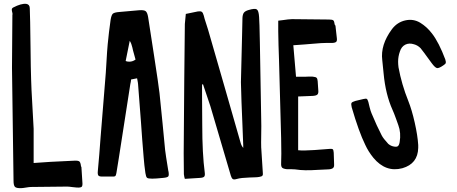

<svg xmlns="http://www.w3.org/2000/svg" viewBox="-20 -808 2366 993"><path d="M90 165Q65 166 57.5 158.5Q50 151 50 127Q44 -263 42 -458Q42 -503 44 -728V-730Q46 -735 43.5 -743.5Q41 -752 41 -758.5Q41 -765 48 -769Q90 -791 116 -788Q134 -785 134 -765Q136 -717 136 -693Q137 -660 138 -556.5Q139 -453 141 -396Q142 -354 147 -269.5Q152 -185 154 -142V5V35L242 29L365 23Q385 22 391 27.5Q397 33 399 53L401 55Q402 81 406 133Q408 153 402.5 158Q397 163 378 162Q371 162 353.5 159.5Q336 157 327 157Q265 157 141 159Q132 159 114.5 162Q97 165 90 165Z M767 116Q746 116 740.5 111.5Q735 107 732 87Q726 46 723 6Q720 -25 715.5 -86.5Q711 -148 709 -178L694 -373Q694 -377 693 -381.5Q692 -386 691 -392.5Q690 -399 689 -403L658 -397Q658 -393 656.5 -385Q655 -377 654 -373L594 13Q586 63 582 87Q580 100 575.5 103Q571 106 557 105H514Q495 106 489.5 100.5Q484 95 486 76Q489 47 493.5 -9.5Q498 -66 500 -95L524 -392Q527 -423 530.5 -485.5Q534 -548 537 -579Q543 -642 552 -705Q556 -730 563.5 -737Q571 -744 597 -746L699 -755Q724 -757 733 -750.5Q742 -744 746 -720Q757 -653 777 -519Q800 -370 805 -326Q811 -270 821 -167.5Q831 -65 834 -32Q836 -13 851 79V76Q855 98 850.5 104Q846 110 824 112Q786 116 767 116ZM649 -489Q666 -489 681 -500Q674 -527 668 -547Q667 -552 664.5 -562.5Q662 -573 659 -581Q656 -589 651 -597L630 -493L631 -492Q638 -489 649 -489Z M1203 118Q1190 122 1184 118Q1178 114 1174 101Q1104 -139 1068 -259Q1064 -272 1030 -372L1025 -371V-308Q1025 -284 1025.5 -236Q1026 -188 1026 -164Q1026 -13 1039 85Q1041 100 1036 105.5Q1031 111 1015 112Q1000 113 936 117Q933 109 931 93Q930 57 930 -15L933 -399L936 -684Q936 -691 941 -736Q994 -747 1004 -749Q1018 -751 1024 -746.5Q1030 -742 1034 -727Q1037 -713 1045.5 -688Q1054 -663 1056 -655L1146 -343Q1172 -253 1224 -71Q1228 -55 1238 -43V-56Q1237 -92 1234 -159Q1231 -226 1229 -280.5Q1227 -335 1226 -383L1232 -626L1234 -716Q1235 -734 1241.5 -742.5Q1248 -751 1265 -756Q1298 -766 1308 -759.5Q1318 -753 1320 -720Q1322 -698 1324 -588Q1325 -522 1327.5 -388.5Q1330 -255 1331 -187Q1332 -162 1331 -113Q1330 -64 1331 -40V-45Q1332 -24 1339 81Q1341 95 1337.5 100Q1334 105 1321 107Q1309 109 1300 109Q1293 109 1270.5 110Q1248 111 1232.5 112.5Q1217 114 1203 118Z M1506 68Q1498 67 1484.5 67Q1471 67 1463 67Q1445 65 1439 59Q1433 53 1434 35Q1436 3 1434 -94Q1432 -161 1428.5 -296Q1425 -431 1423 -499Q1422 -524 1420.5 -573Q1419 -622 1419 -646V-701Q1428 -702 1443 -704Q1458 -706 1469 -707.5Q1480 -709 1490 -709Q1554 -709 1682 -707Q1699 -707 1704 -702.5Q1709 -698 1711 -681L1715 -675Q1716 -664 1718.5 -643Q1721 -622 1722 -612Q1724 -598 1719.5 -592.5Q1715 -587 1700 -586Q1690 -586 1670 -586Q1650 -586 1640 -585Q1625 -584 1596 -581.5Q1567 -579 1553 -578L1497 -574L1511 -411H1556L1579 -412Q1601 -412 1601 -411Q1613 -410 1617.5 -405.5Q1622 -401 1623 -388L1626 -343Q1628 -326 1622 -319.5Q1616 -313 1597 -312L1522 -309V-31Q1548 -28 1606 -32Q1683 -38 1685 -38Q1698 -39 1701.5 -35.5Q1705 -32 1706 -18Q1707 -8 1707 12.5Q1707 33 1708 43Q1710 62 1692 66Q1684 68 1677 68Q1661 68 1624 70.5Q1587 73 1559.5 72.5Q1532 72 1506 68Z M2061 62Q1975 85 1911 8Q1885 -24 1869 -59Q1836 -126 1799 -253Q1795 -270 1798 -275.5Q1801 -281 1818 -286Q1832 -290 1860 -296Q1873 -299 1877 -296.5Q1881 -294 1885 -281Q1886 -276 1891.5 -254Q1897 -232 1902 -221Q1929 -156 1954 -108Q1962 -92 1988 -64Q2000 -54 2013 -51Q2030 -47 2037 -51.5Q2044 -56 2047 -73Q2055 -121 2040 -161Q2039 -164 2028 -194.5Q2017 -225 2010 -240Q1974 -320 1964 -428Q1960 -474 1957 -497Q1947 -576 2007 -657Q2034 -693 2076 -702.5Q2118 -712 2154 -690Q2188 -669 2214 -635Q2250 -589 2284 -498L2283 -500Q2287 -488 2285.5 -482.5Q2284 -477 2273 -470Q2250 -454 2240 -456Q2230 -458 2213 -481Q2163 -550 2155 -559Q2140 -574 2121 -579Q2096 -587 2076 -577Q2056 -567 2048 -541Q2039 -516 2039 -489Q2039 -476 2041 -460Q2057 -372 2092 -285Q2110 -240 2125 -173.5Q2140 -107 2143 -58V-43Q2141 39 2061 62Z"/></svg>

Font: Because We Connect
Style: Regular
Weight: 400
Designer: Liz Wetzel, Aaron Williamson, Russ McMullin
Foundry: Red Hat
Version: Version 1.000